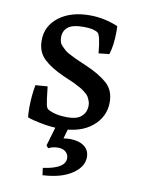

<svg xmlns="http://www.w3.org/2000/svg" viewBox="-81 -544 599 817"><g transform="rotate(10 218.5 -135.5)"><path d="M57 -15Q55 -28 55 -56Q55 -108 64 -155L116 -159Q123 -95 126.5 -80.5Q130 -66 137 -62Q169 -44 221 -44Q261 -44 280 -60Q302 -78 302 -109Q302 -119 298.5 -128.5Q295 -138 291 -145Q287 -152 278 -159.5Q269 -167 262.5 -171.5Q256 -176 242.5 -183Q229 -190 222 -193.5Q215 -197 198 -204Q181 -211 175 -214Q119 -239 88 -268.5Q57 -298 57 -348Q57 -410 108 -449Q159 -488 241 -488Q303 -488 363 -463Q364 -455 364 -439Q364 -381 351 -340L305 -335Q298 -413 285 -422Q267 -435 224 -435Q175 -435 156 -419Q136 -403 136 -375Q136 -364 139 -354.5Q142 -345 151 -336.5Q160 -328 165.5 -322.5Q171 -317 187 -309Q203 -301 209.5 -297.5Q216 -294 236.5 -285.5Q257 -277 263 -274Q323 -248 355.5 -218.5Q388 -189 388 -138Q388 -75 337.5 -33Q287 9 199 9Q160 9 118 1Q76 -7 57 -15ZM155 89 193 -40 242 -27 210 86ZM160 217 156 186Q251 173 251 128Q251 112 239 101Q227 90 205 90Q182 90 164 100L155 89L203 52Q225 45 248 45Q288 45 310.5 62Q333 79 333 109Q333 151 286.5 182Q240 213 160 217Z"/></g></svg>

Font: Poly
Style: Regular
Weight: 400
Designer: Jos Nicols Silva Schwarzenberg
Foundry: Jose Nicolas Silva Schwarzenberg
Version: Version 1.001